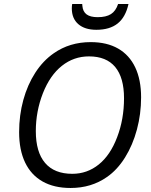

<svg xmlns="http://www.w3.org/2000/svg" viewBox="-20 -936 760 966"><path d="M76.2 -271Q76.2 -356 97.2 -432.6Q118.2 -509.3 157.5 -570.1Q196.8 -630.9 250.5 -668Q330.6 -724.1 436.5 -724.1Q517.6 -724.1 574.2 -691.7Q630.9 -659.2 660.4 -596.9Q689.9 -534.7 689.9 -446.3Q689.9 -362.8 668.9 -284.4Q647.9 -206.1 609.1 -143.8Q570.3 -81.5 518.1 -45.4Q439.5 9.8 335 9.8Q252.4 9.8 194.6 -22.7Q136.7 -55.2 106.4 -118.2Q76.2 -181.2 76.2 -271ZM569.3 -245.6Q604 -335.9 604 -441.9Q604 -545.4 559.6 -598.9Q515.1 -652.3 427.7 -652.3Q351.1 -652.3 291.3 -604.7Q231.4 -557.1 195.8 -466.8Q160.2 -375.5 160.2 -276.4Q160.2 -170.9 206.8 -116.2Q253.4 -61.5 343.8 -61.5Q418.5 -61.5 476.8 -108.4Q535.2 -155.3 569.3 -245.6ZM341.3 -894Q341.3 -907.2 343.3 -916H393.6Q393.6 -912.6 394.5 -905.8Q397 -877.4 415.8 -863.5Q434.6 -849.6 471.7 -849.6Q513.7 -849.6 538.1 -865Q562.5 -880.4 574.2 -916H626.5Q611.8 -849.6 572 -817.9Q532.2 -786.1 464.8 -786.1Q406.7 -786.1 374 -814.5Q341.3 -842.8 341.3 -894Z"/></svg>

Font: Viking Open Sans
Style: Italic
Weight: 400
Italic angle: -12°
Foundry: Ascender Corporation
Version: Version 2.000